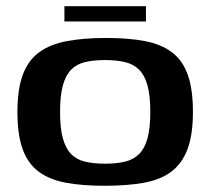

<svg xmlns="http://www.w3.org/2000/svg" viewBox="-20 -590 676 617"><path d="M316 7Q243 7 190.5 -3Q138 -13 103.5 -39Q69 -65 52.5 -111.5Q36 -158 36 -230Q36 -304 53.5 -350.5Q71 -397 106.5 -422.5Q142 -448 195.5 -458Q249 -468 321 -468Q393 -468 445.5 -458Q498 -448 532.5 -422Q567 -396 583.5 -349.5Q600 -303 600 -230Q600 -157 582.5 -110.5Q565 -64 530 -38Q495 -12 441.5 -2.5Q388 7 316 7ZM318 -64Q354 -64 381.5 -70.5Q409 -77 427 -95Q445 -113 454 -145.5Q463 -178 463 -230Q463 -283 454 -315.5Q445 -348 427 -366Q409 -384 381.5 -390.5Q354 -397 318 -397Q281 -397 253.5 -390.5Q226 -384 208.5 -366Q191 -348 182 -315.5Q173 -283 173 -230Q173 -178 182 -145.5Q191 -113 208.5 -95Q226 -77 253.5 -70.5Q281 -64 318 -64ZM187 -521V-570H449V-521Z"/></svg>

Font: Genos Thin SemiBold
Style: Regular
Weight: 600
Version: Version 1.010